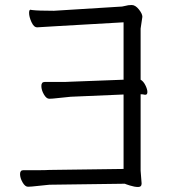

<svg xmlns="http://www.w3.org/2000/svg" viewBox="-20 -735 678 766"><path d="M212 -631Q174 -629 129 -626H128Q115 -626 105.5 -647Q96 -668 96 -684Q96 -700 107 -695H108Q132 -692 195 -692L452 -708Q468 -708 479.5 -711.5Q491 -715 505.5 -715Q520 -715 534 -697.5Q548 -680 548 -668L541 -621V-417Q552 -411 560 -395Q568 -379 568 -368Q568 -357 560 -357H558Q550 -359 541 -359V-54L545 -3Q545 11 531 11Q517 11 498 5Q479 -1 478 -2L177 2Q154 4 128.5 7Q103 10 91.5 10Q80 10 70 -7.5Q60 -25 60 -40.5Q60 -56 73 -56H135Q162 -56 176 -57L473 -61V-358L262 -349Q239 -347 213.5 -344Q188 -341 176.5 -341Q165 -341 155 -358.5Q145 -376 145 -392Q145 -408 158 -408H221Q247 -408 261 -409L473 -417V-646Z"/></svg>

Font: ToneOZ-Pinyin-WenKai-Regular
Style: Regular
Weight: 400
Designer: Fontworks Inc.
Foundry: ToneOZ
Version: Version 0.240331